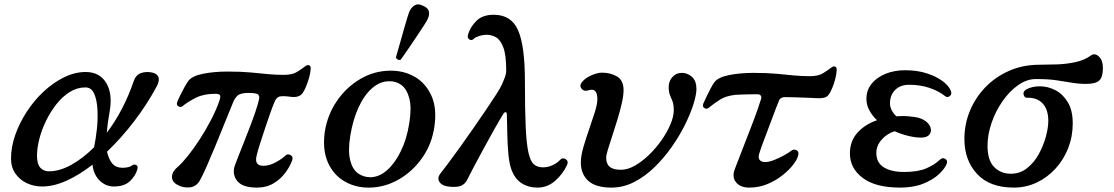

<svg xmlns="http://www.w3.org/2000/svg" viewBox="-20 -840 5059 872"><path d="M171 7Q134 7 102 -8Q70 -23 50 -51.5Q30 -80 30 -120Q30 -172 49 -226.5Q68 -281 101.5 -332.5Q135 -384 178.5 -424.5Q222 -465 271 -489Q320 -513 369 -513Q433 -513 463 -462.5Q493 -412 477 -328Q468 -278 465 -237Q503 -287 533.5 -345.5Q564 -404 586 -468Q596 -499 618.5 -507.5Q641 -516 669 -511Q692 -507 699 -491Q706 -475 692 -448Q648 -366 589.5 -289.5Q531 -213 466 -151Q474 -116 490.5 -97Q507 -78 536 -78Q567 -78 582 -90Q589 -95 598.5 -90.5Q608 -86 604 -72Q597 -44 571.5 -18.5Q546 7 497 7Q460 7 432.5 -20Q405 -47 400 -92Q341 -46 282.5 -19.5Q224 7 171 7ZM203 -62Q251 -62 304 -91.5Q357 -121 407 -171Q415 -207 420 -253.5Q425 -300 422.5 -343.5Q420 -387 407.5 -415Q395 -443 368 -443Q330 -443 296.5 -422Q263 -401 236 -366.5Q209 -332 189 -291Q169 -250 158.5 -208.5Q148 -167 148 -133Q148 -96 162.5 -79Q177 -62 203 -62Z M1146 12Q1079 12 1055.5 -20.5Q1032 -53 1049 -95Q1053 -106 1063.5 -132.5Q1074 -159 1087.5 -193Q1101 -227 1115 -263.5Q1129 -300 1140 -332.5Q1151 -365 1156 -387Q1160 -401 1153.5 -409.5Q1147 -418 1110 -418Q1072 -418 1058.5 -405.5Q1045 -393 1037 -371Q1019 -328 998.5 -276.5Q978 -225 957 -174.5Q936 -124 918 -83Q900 -42 888 -21Q872 8 841.5 11Q811 14 785 -1Q760 -15 761 -38Q762 -61 788 -83Q806 -98 832.5 -131Q859 -164 887 -207Q915 -250 939 -296.5Q963 -343 977 -384Q982 -399 979.5 -406.5Q977 -414 957 -414Q906 -414 870.5 -396.5Q835 -379 809 -358Q801 -351 790.5 -357Q780 -363 785 -377Q789 -388 798 -406Q807 -424 817 -442.5Q827 -461 835 -472Q852 -495 902 -505Q952 -515 1013 -515Q1075 -515 1117.5 -511Q1160 -507 1195.5 -503.5Q1231 -500 1270 -500Q1308 -500 1330 -514Q1352 -528 1365 -538Q1376 -547 1384 -543.5Q1392 -540 1391 -527Q1390 -509 1384 -487.5Q1378 -466 1370 -447Q1362 -428 1355 -418Q1340 -396 1303 -400Q1268 -405 1251.5 -402Q1235 -399 1226 -375Q1219 -359 1207.5 -326.5Q1196 -294 1183.5 -256.5Q1171 -219 1160.5 -186Q1150 -153 1146 -135Q1133 -87 1176 -87Q1204 -87 1233.5 -103.5Q1263 -120 1276 -133Q1285 -143 1299 -136Q1313 -129 1307 -112Q1298 -86 1277 -57Q1256 -28 1223.5 -8Q1191 12 1146 12Z M1658 12Q1594 13 1543.5 -17Q1493 -47 1468.5 -104Q1444 -161 1455 -241Q1467 -318 1509.5 -380.5Q1552 -443 1615 -480.5Q1678 -518 1751 -519Q1814 -520 1864 -491Q1914 -462 1939.5 -405Q1965 -348 1953 -266Q1942 -187 1898.5 -124.5Q1855 -62 1792 -25.5Q1729 11 1658 12ZM1663 -35Q1703 -36 1738.5 -67.5Q1774 -99 1801 -154.5Q1828 -210 1839 -282Q1850 -351 1839 -393Q1828 -435 1803.5 -453.5Q1779 -472 1747 -471Q1706 -471 1670 -439.5Q1634 -408 1608.5 -352.5Q1583 -297 1571 -224Q1560 -156 1570 -114Q1580 -72 1605 -53.5Q1630 -35 1663 -35ZM1800 -569Q1793 -566 1786.5 -569.5Q1780 -573 1778 -580Q1779 -583 1785 -603.5Q1791 -624 1799 -652.5Q1807 -681 1815.5 -711Q1824 -741 1831 -763.5Q1838 -786 1842 -793Q1850 -808 1864.5 -816.5Q1879 -825 1901 -814Q1925 -804 1928 -787.5Q1931 -771 1923 -755Q1920 -747 1907 -727Q1894 -707 1877 -681.5Q1860 -656 1843.5 -631.5Q1827 -607 1814.5 -589.5Q1802 -572 1800 -569Z M2421 12Q2380 12 2349.5 -7.5Q2319 -27 2303 -69Q2293 -97 2289 -139.5Q2285 -182 2284 -229Q2283 -276 2282 -319Q2282 -330 2276.5 -330.5Q2271 -331 2266 -323Q2245 -289 2220 -244Q2195 -199 2170.5 -154Q2146 -109 2127.5 -73.5Q2109 -38 2101 -22Q2091 -3 2073 4Q2055 11 2023 8Q1988 5 1976 -13.5Q1964 -32 1981 -53Q1993 -68 2016.5 -99.5Q2040 -131 2069.5 -172Q2099 -213 2129.5 -257Q2160 -301 2187.5 -341.5Q2215 -382 2234.5 -412.5Q2254 -443 2260 -457Q2266 -471 2272.5 -487.5Q2279 -504 2279 -521Q2279 -590 2266 -624.5Q2253 -659 2233 -670.5Q2213 -682 2191 -682Q2173 -682 2155 -676Q2137 -670 2132 -664Q2122 -654 2111.5 -661Q2101 -668 2106 -684Q2116 -718 2144 -745.5Q2172 -773 2222 -773Q2302 -773 2333 -702.5Q2364 -632 2364 -471Q2364 -342 2367.5 -264.5Q2371 -187 2380 -147Q2389 -107 2405 -93.5Q2421 -80 2446 -80Q2469 -80 2490 -90Q2511 -100 2525 -115Q2532 -122 2541 -120.5Q2550 -119 2555.5 -111Q2561 -103 2555 -90Q2536 -49 2501 -18.5Q2466 12 2421 12Z M2757 12Q2685 12 2651.5 -19Q2618 -50 2618 -102Q2618 -132 2629.5 -171.5Q2641 -211 2655.5 -252.5Q2670 -294 2681.5 -330.5Q2693 -367 2693 -390Q2693 -443 2653 -430Q2633 -423 2621.5 -437Q2610 -451 2623 -467Q2638 -486 2666 -498Q2694 -510 2714 -510Q2753 -510 2782.5 -492.5Q2812 -475 2812 -431Q2812 -406 2804 -371Q2796 -336 2784.5 -298Q2773 -260 2761 -224Q2749 -188 2741 -161.5Q2733 -135 2733 -124Q2733 -96 2749 -82.5Q2765 -69 2800 -69Q2831 -69 2864 -88Q2897 -107 2928.5 -137.5Q2960 -168 2985 -204Q3010 -240 3025 -275.5Q3040 -311 3040 -339Q3040 -365 3034.5 -379.5Q3029 -394 3023.5 -406.5Q3018 -419 3017 -436Q3015 -468 3032.5 -488.5Q3050 -509 3077 -509Q3103 -509 3123 -490.5Q3143 -472 3143 -436Q3143 -410 3129.5 -367Q3116 -324 3091 -273.5Q3066 -223 3031 -173Q2996 -123 2953 -81Q2910 -39 2860.5 -13.5Q2811 12 2757 12Z M3383 12Q3342 12 3322.5 -12.5Q3303 -37 3318 -74Q3321 -82 3332.5 -111.5Q3344 -141 3360 -182.5Q3376 -224 3392.5 -266.5Q3409 -309 3421 -343.5Q3433 -378 3437 -392Q3439 -400 3435 -406Q3431 -412 3419 -412Q3403 -412 3382 -411.5Q3361 -411 3343 -410.5Q3325 -410 3317 -409Q3276 -404 3250 -387.5Q3224 -371 3198 -350Q3190 -343 3179.5 -349Q3169 -355 3174 -369Q3178 -379 3187 -397.5Q3196 -416 3206 -435.5Q3216 -455 3224 -466Q3241 -489 3291 -499Q3341 -509 3402 -509Q3464 -509 3506.5 -505Q3549 -501 3584.5 -497.5Q3620 -494 3659 -494Q3697 -494 3719 -508Q3741 -522 3754 -532Q3765 -541 3773 -537.5Q3781 -534 3780 -521Q3779 -503 3773.5 -481.5Q3768 -460 3760 -441Q3752 -422 3745 -412Q3737 -400 3724 -396.5Q3711 -393 3693 -394Q3677 -395 3649 -396Q3621 -397 3592.5 -398Q3564 -399 3543 -399Q3536 -399 3528.5 -395Q3521 -391 3518 -383Q3514 -374 3504.5 -349.5Q3495 -325 3483.5 -293.5Q3472 -262 3460 -231Q3448 -200 3439.5 -176.5Q3431 -153 3429 -145Q3422 -125 3429.5 -114.5Q3437 -104 3455 -104Q3472 -104 3495 -113Q3518 -122 3540 -134Q3562 -146 3573 -155Q3584 -164 3597 -158Q3610 -152 3605 -134Q3601 -116 3582 -91.5Q3563 -67 3532.5 -43Q3502 -19 3464 -3.5Q3426 12 3383 12Z M4069 12Q3956 12 3898 -32Q3840 -76 3840 -143Q3840 -199 3874 -237Q3908 -275 3963 -294Q3942 -314 3928.5 -338.5Q3915 -363 3915 -391Q3915 -430 3938 -459Q3961 -488 4001 -504.5Q4041 -521 4091 -521Q4146 -521 4189 -507Q4232 -493 4260.5 -472Q4289 -451 4298 -428Q4305 -413 4294 -404Q4283 -395 4273 -403Q4243 -427 4201 -441Q4159 -455 4109 -455Q4069 -455 4045.5 -431.5Q4022 -408 4022 -371Q4022 -354 4030 -339Q4038 -324 4051 -312Q4059 -312 4067 -312.5Q4075 -313 4083 -313Q4103 -313 4134.5 -308.5Q4166 -304 4185 -289Q4203 -275 4207 -257.5Q4211 -240 4200 -227.5Q4189 -215 4162 -215Q4138 -215 4106.5 -222.5Q4075 -230 4043 -244Q4008 -233 3984 -205.5Q3960 -178 3960 -146Q3960 -101 3994 -80Q4028 -59 4086 -59Q4148 -59 4186 -75Q4224 -91 4249 -115Q4261 -126 4273 -118.5Q4285 -111 4280 -97Q4272 -75 4245 -49.5Q4218 -24 4173.5 -6Q4129 12 4069 12Z M4584 12Q4475 12 4417.5 -50Q4360 -112 4360 -209Q4360 -276 4385 -336.5Q4410 -397 4455.5 -444Q4501 -491 4563.5 -518.5Q4626 -546 4701 -546Q4736 -546 4780 -547.5Q4824 -549 4865 -558Q4906 -567 4933 -587Q4950 -601 4969.5 -584.5Q4989 -568 4989 -530Q4989 -490 4972.5 -474.5Q4956 -459 4914 -459Q4879 -459 4847 -464.5Q4815 -470 4777.5 -475.5Q4740 -481 4685 -481Q4643 -481 4603.5 -453Q4564 -425 4532.5 -379.5Q4501 -334 4483 -281Q4465 -228 4465 -178Q4465 -112 4495 -81.5Q4525 -51 4571 -51Q4613 -51 4645 -76.5Q4677 -102 4698 -140.5Q4719 -179 4730 -219.5Q4741 -260 4741 -291Q4741 -343 4715 -370.5Q4689 -398 4643 -396Q4633 -396 4629 -410Q4625 -424 4641 -434Q4667 -448 4703 -448Q4739 -448 4773 -430.5Q4807 -413 4829.5 -376Q4852 -339 4852 -280Q4852 -220 4831.5 -167.5Q4811 -115 4774 -74.5Q4737 -34 4688.5 -11Q4640 12 4584 12Z"/></svg>

Font: Zen Old Mincho
Style: Bold
Weight: 700
Designer: Yoshimichi Ohira
Foundry: Positype
Version: Version 1.500